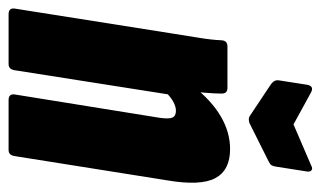

<svg xmlns="http://www.w3.org/2000/svg" viewBox="-166 -562 729 436"><g transform="rotate(90 198.0 -344.5)"><path d="M208 0Q193 0 195 -14L248 -343Q251 -364 247.5 -372Q244 -380 232 -380Q223 -380 212.5 -374.5Q202 -369 191 -358L176 -419Q209 -461 245 -482Q281 -503 319 -503Q367 -503 385 -469.5Q403 -436 390 -360L335 -14Q333 0 321 0ZM13 0Q-2 0 0 -14L56 -368Q61 -401 66 -430.5Q71 -460 72 -484Q73 -497 86 -497H180Q193 -497 193 -484Q193 -468 191 -445Q189 -422 187 -403L196 -370L140 -14Q138 0 126 0ZM356 -687Q363 -691 367 -688Q371 -685 370 -678L359 -608Q358 -601 356 -597.5Q354 -594 348 -591L260 -547Q251 -544 245 -547L173 -595Q161 -603 163 -614L173 -678Q176 -694 190 -687L263 -647Z"/></g></svg>

Font: Sofia Sans Extra Condensed Black
Style: Italic
Weight: 900
Italic angle: -9°
Version: Version 4.100